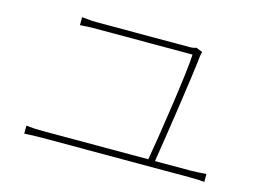

<svg xmlns="http://www.w3.org/2000/svg" viewBox="-81 -792 1162 858"><g transform="rotate(15 500.0 -363.0)"><path d="M87 -115V-78C115 -80 139 -81 164 -81H847C864 -81 895 -81 920 -78V-115C895 -113 872 -111 847 -111H683C699 -208 746 -518 756 -616C757 -624 758 -630 761 -636L732 -648C726 -646 715 -643 701 -643C620 -643 310 -643 279 -643C247 -643 229 -645 202 -648V-611C229 -613 246 -614 280 -614C311 -614 625 -614 722 -614C720 -539 670 -209 652 -111H164C139 -111 114 -112 87 -115Z"/></g></svg>

Font: Harano Aji Gothic ExtraLight
Style: Regular
Weight: 250
Foundry: Masamichi Hosoda
Version: HaranoAjiGothic-ExtraLight version 20230610;ttx 4.39.4